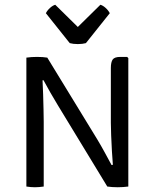

<svg xmlns="http://www.w3.org/2000/svg" viewBox="-20 -785 650 808"><path d="M223.5 -342Q207.5 -368 192.2 -395Q177 -422 163 -447.5L159 -447Q160.5 -421.5 161.5 -388.2Q162.5 -355 163.2 -323.8Q164 -292.5 164 -273V0Q144 3 127 3Q109.5 3 91 0V-542.5Q100.5 -544 113 -544.8Q125.5 -545.5 135.5 -545.5Q147 -545.5 158.8 -544.8Q170.5 -544 179 -542.5L389 -199Q405 -172.5 420.5 -144Q436 -115.5 449.5 -90.5L455 -91.5Q453 -115 451 -148.8Q449 -182.5 447.8 -215.2Q446.5 -248 446.5 -268V-498.5Q446.5 -523.5 454.2 -534.5Q462 -545.5 486.5 -545.5H515L520 -540.5V0Q510 1.5 498 2.2Q486 3 475.5 3Q464.5 3 452.2 2.2Q440 1.5 431.5 0ZM273.5 -603.5 173 -729.5Q179.5 -742 190.8 -752Q202 -762 212.5 -765L307.5 -671.5L402.5 -765Q413 -762 424.2 -752Q435.5 -742 442 -729.5L341.5 -603.5Q327 -599.5 307.5 -599.5Q288 -599.5 273.5 -603.5Z"/></svg>

Font: Signika SC Light
Style: Regular
Weight: 300
Designer: Anna Giedryś
Foundry: Anna Giedryś
Version: Version 2.000; ttfautohint (v1.8.3) -l 8 -r 50 -G 200 -x 9 -